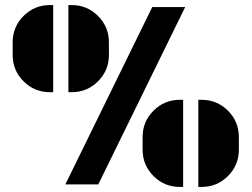

<svg xmlns="http://www.w3.org/2000/svg" viewBox="-20 -728 993 758"><path d="M263 -708Q324 -708 367 -665Q410 -622 410 -561V-511Q410 -450 367 -407Q324 -364 263 -364H250V-708ZM30 -561Q30 -622 73 -665Q116 -708 177 -708H190V-364H177Q116 -364 73 -407Q30 -450 30 -511ZM776 -334Q837 -334 880 -291Q923 -248 923 -187V-137Q923 -76 880 -33Q837 10 776 10H763V-334ZM543 -187Q543 -248 586 -291Q629 -334 690 -334H703V10H690Q629 10 586 -33Q543 -76 543 -137ZM238 0H368L711 -700H581Z"/></svg>

Font: Promplate
Style: Bold
Weight: 400
Designer: Evgeny Tarasenko
Foundry: Evgeny Tarasenko
Version: Version 1.000